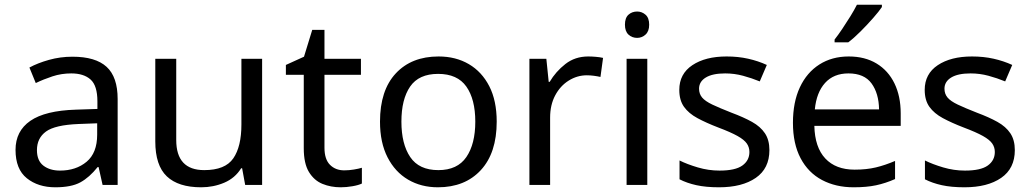

<svg xmlns="http://www.w3.org/2000/svg" viewBox="-20 -786 4378 816"><path d="M288 -545Q386 -545 433 -502Q480 -459 480 -365V0H416L399 -76H395Q360 -32 321.5 -11Q283 10 215 10Q142 10 94 -28.5Q46 -67 46 -149Q46 -229 109 -272.5Q172 -316 303 -320L394 -323V-355Q394 -422 365 -448Q336 -474 283 -474Q241 -474 203 -461.5Q165 -449 132 -433L105 -499Q140 -518 188 -531.5Q236 -545 288 -545ZM314 -259Q214 -255 175.5 -227Q137 -199 137 -148Q137 -103 164.5 -82Q192 -61 235 -61Q303 -61 348 -98.5Q393 -136 393 -214V-262Z M1094 -536V0H1022L1009 -71H1005Q979 -29 933 -9.5Q887 10 835 10Q738 10 689 -36.5Q640 -83 640 -185V-536H729V-191Q729 -63 848 -63Q937 -63 971.5 -113Q1006 -163 1006 -257V-536Z M1443 -62Q1463 -62 1484 -65.5Q1505 -69 1518 -73V-6Q1504 1 1478 5.5Q1452 10 1428 10Q1386 10 1350.5 -4.5Q1315 -19 1293 -55Q1271 -91 1271 -156V-468H1195V-510L1272 -545L1307 -659H1359V-536H1514V-468H1359V-158Q1359 -109 1382.5 -85.5Q1406 -62 1443 -62Z M2091 -269Q2091 -136 2023.5 -63Q1956 10 1841 10Q1770 10 1714.5 -22.5Q1659 -55 1627 -117.5Q1595 -180 1595 -269Q1595 -402 1662 -474Q1729 -546 1844 -546Q1917 -546 1972.5 -513.5Q2028 -481 2059.5 -419.5Q2091 -358 2091 -269ZM1686 -269Q1686 -174 1723.5 -118.5Q1761 -63 1843 -63Q1924 -63 1962 -118.5Q2000 -174 2000 -269Q2000 -364 1962 -418Q1924 -472 1842 -472Q1760 -472 1723 -418Q1686 -364 1686 -269Z M2480 -546Q2495 -546 2512.5 -544.5Q2530 -543 2543 -540L2532 -459Q2519 -462 2503.5 -464Q2488 -466 2474 -466Q2433 -466 2397 -443.5Q2361 -421 2339.5 -380.5Q2318 -340 2318 -286V0H2230V-536H2302L2312 -438H2316Q2342 -482 2383 -514Q2424 -546 2480 -546Z M2688 -737Q2708 -737 2723.5 -723.5Q2739 -710 2739 -681Q2739 -653 2723.5 -639Q2708 -625 2688 -625Q2666 -625 2651 -639Q2636 -653 2636 -681Q2636 -710 2651 -723.5Q2666 -737 2688 -737ZM2731 -536V0H2643V-536Z M3250 -148Q3250 -70 3192 -30Q3134 10 3036 10Q2980 10 2939.5 1Q2899 -8 2868 -24V-104Q2900 -88 2945.5 -74.5Q2991 -61 3038 -61Q3105 -61 3135 -82.5Q3165 -104 3165 -140Q3165 -160 3154 -176Q3143 -192 3114.5 -208Q3086 -224 3033 -244Q2981 -264 2944 -284Q2907 -304 2887 -332Q2867 -360 2867 -404Q2867 -472 2922.5 -509Q2978 -546 3068 -546Q3117 -546 3159.5 -536.5Q3202 -527 3239 -510L3209 -440Q3175 -454 3138 -464Q3101 -474 3062 -474Q3008 -474 2979.5 -456.5Q2951 -439 2951 -409Q2951 -387 2964 -371.5Q2977 -356 3007.5 -341.5Q3038 -327 3089 -307Q3140 -288 3176 -268Q3212 -248 3231 -219.5Q3250 -191 3250 -148Z M3587 -546Q3656 -546 3705.5 -516Q3755 -486 3781.5 -431.5Q3808 -377 3808 -304V-251H3441Q3443 -160 3487.5 -112.5Q3532 -65 3612 -65Q3663 -65 3702.5 -74.5Q3742 -84 3784 -102V-25Q3743 -7 3703 1.5Q3663 10 3608 10Q3532 10 3473.5 -21Q3415 -52 3382.5 -113.5Q3350 -175 3350 -264Q3350 -352 3379.5 -415Q3409 -478 3462.5 -512Q3516 -546 3587 -546ZM3586 -474Q3523 -474 3486.5 -433.5Q3450 -393 3443 -321H3716Q3715 -389 3684 -431.5Q3653 -474 3586 -474ZM3728 -756Q3716 -738 3691 -709.5Q3666 -681 3637.5 -652.5Q3609 -624 3585 -606H3527V-618Q3542 -637 3559.5 -663Q3577 -689 3594 -716.5Q3611 -744 3622 -766H3728Z M4293 -148Q4293 -70 4235 -30Q4177 10 4079 10Q4023 10 3982.5 1Q3942 -8 3911 -24V-104Q3943 -88 3988.5 -74.5Q4034 -61 4081 -61Q4148 -61 4178 -82.5Q4208 -104 4208 -140Q4208 -160 4197 -176Q4186 -192 4157.5 -208Q4129 -224 4076 -244Q4024 -264 3987 -284Q3950 -304 3930 -332Q3910 -360 3910 -404Q3910 -472 3965.5 -509Q4021 -546 4111 -546Q4160 -546 4202.5 -536.5Q4245 -527 4282 -510L4252 -440Q4218 -454 4181 -464Q4144 -474 4105 -474Q4051 -474 4022.5 -456.5Q3994 -439 3994 -409Q3994 -387 4007 -371.5Q4020 -356 4050.5 -341.5Q4081 -327 4132 -307Q4183 -288 4219 -268Q4255 -248 4274 -219.5Q4293 -191 4293 -148Z"/></svg>

Font: Noto Sans Chakma
Style: Regular
Weight: 400
Designer: Zachary Quinn Scheuren - Monotype Design Team
Foundry: Monotype Imaging Inc.
Version: Version 2.003; ttfautohint (v1.8.4.7-5d5b)